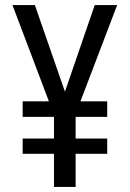

<svg xmlns="http://www.w3.org/2000/svg" viewBox="-20 -734 512 754"><path d="M235 -374 352 -714H440L296 -336H401V-275H277V-190H401V-130H277V0H192V-130H69V-190H192V-275H69V-336H172L29 -714H117Z"/></svg>

Font: Noto Sans Bengali UI Condensed
Style: Regular
Weight: 400
Width: 3
Designer: Jelle Bosma - Monotype Design Team
Foundry: Monotype Imaging Inc.
Version: Version 2.003; ttfautohint (v1.8.4.7-5d5b)